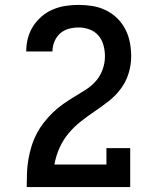

<svg xmlns="http://www.w3.org/2000/svg" viewBox="-20 -763 640 783"><path d="M89 0V-1Q89 -29 90 -56.5Q91 -84 95.5 -111Q100 -138 108 -164.5Q116 -191 128.5 -215.5Q141 -240 158 -262Q175 -284 194.5 -303Q214 -322 236.5 -338Q259 -354 282.5 -368Q306 -382 329.5 -397Q353 -412 371 -432.5Q389 -453 398.5 -479.5Q408 -506 408 -534Q408 -556 402 -578.5Q396 -601 381.5 -618Q367 -635 345 -643Q323 -651 301 -651Q280 -651 260 -645.5Q240 -640 225 -626.5Q210 -613 202 -593.5Q194 -574 194 -554Q194 -554 194 -553.5Q194 -553 194 -553H87Q87 -553 87 -553.5Q87 -554 87 -555Q87 -582 94 -608Q101 -634 115.5 -656.5Q130 -679 150.5 -696.5Q171 -714 196 -724.5Q221 -735 247.5 -739Q274 -743 301 -743Q329 -743 357 -738.5Q385 -734 411 -721.5Q437 -709 457.5 -689Q478 -669 491 -644Q504 -619 509.5 -590.5Q515 -562 515 -534Q515 -498 504.5 -464Q494 -430 473 -401.5Q452 -373 424 -351Q396 -329 367 -309.5Q338 -290 310 -268Q282 -246 259.5 -219Q237 -192 222.5 -159.5Q208 -127 202 -92H414V-159H511V0Z"/></svg>

Font: Iosevka Slab Semibold Extended
Style: Regular
Weight: 600
Width: 7
Monospace: yes
Designer: Belleve Invis
Foundry: Belleve Invis
Version: Version 11.1.0; ttfautohint (v1.8.3)